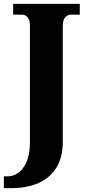

<svg xmlns="http://www.w3.org/2000/svg" viewBox="-42 -734 450 994"><path d="M-22 240H19C151 240 283 182 283 1V-600C283 -645 305 -658 326 -658H371V-714H26V-658H72C91 -658 113 -645 113 -602V2C113 133 49 179 -2 179H-22Z"/></svg>

Font: Noto Serif Bengali SemiCondensed ExtraBold
Style: Regular
Weight: 800
Width: 4
Designer: Juan Bruce, Universal Thirst, Indian Type Foundry and the Monotype Design Team.
Foundry: Monotype Imaging Inc.
Version: Version 2.003